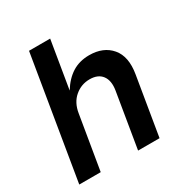

<svg xmlns="http://www.w3.org/2000/svg" viewBox="-168 -859 948 991"><g transform="rotate(-30 305.5 -364.0)"><path d="M202.1 -319.3 148.9 0H21L141.6 -727.5H267.6L220.7 -444.8Q253.4 -498 296.9 -525.4Q340.3 -552.7 398.4 -552.7Q482.9 -552.7 528.3 -499Q573.7 -445.3 557.1 -347.2L499.5 0H371.6L425.8 -327.1Q434.6 -381.8 411.4 -412.8Q388.2 -443.8 338.4 -443.8Q288.1 -443.8 249.8 -411.1Q211.4 -378.4 202.1 -319.3Z"/></g></svg>

Font: Inter Semi Bold
Style: Italic
Weight: 600
Italic angle: -9.39999°
Designer: Rasmus Andersson
Foundry: rsms
Version: Version 4.000;git-3c8e0fc